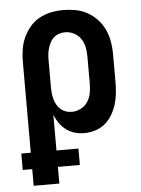

<svg xmlns="http://www.w3.org/2000/svg" viewBox="-53 -570 606 827"><g transform="rotate(-5 250.0 -156.5)"><path d="M59 215V143H18V72H59V-320Q59 -347 63 -373.5Q67 -400 78 -424.5Q89 -449 106.5 -470Q124 -491 147.5 -504Q171 -517 197.5 -522.5Q224 -528 251 -528Q278 -528 305 -523Q332 -518 356 -504.5Q380 -491 398.5 -471Q417 -451 428.5 -426Q440 -401 444.5 -374Q449 -347 449 -320V-200Q449 -176 446.5 -151.5Q444 -127 437 -104Q430 -81 417.5 -59.5Q405 -38 386.5 -22.5Q368 -7 344.5 0.5Q321 8 297 8Q276 8 256 2.5Q236 -3 219 -15.5Q202 -28 190 -45Q178 -62 170 -82V72H265V143H170V215ZM251 -88Q271 -88 289.5 -97.5Q308 -107 319 -123.5Q330 -140 334 -160Q338 -180 338 -200V-320Q338 -340 334 -360Q330 -380 319 -396.5Q308 -413 289.5 -422.5Q271 -432 251 -432Q238 -432 225.5 -428Q213 -424 203 -415.5Q193 -407 187 -395.5Q181 -384 177 -371.5Q173 -359 171.5 -346Q170 -333 170 -320V-200Q170 -187 171.5 -174Q173 -161 176.5 -148.5Q180 -136 186.5 -124.5Q193 -113 203 -104.5Q213 -96 225.5 -92Q238 -88 251 -88Z"/></g></svg>

Font: Iosevka Curly
Style: Bold
Weight: 700
Monospace: yes
Designer: Belleve Invis
Foundry: Belleve Invis
Version: Version 22.1.2; ttfautohint (v1.8.4)